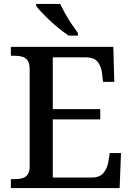

<svg xmlns="http://www.w3.org/2000/svg" viewBox="-20 -951 671 971"><path d="M35 0V-45H56Q76 -45 92.5 -49.5Q109 -54 119.5 -68Q130 -82 130 -110V-599Q130 -630 120 -644.5Q110 -659 93.5 -664Q77 -669 56 -669H35V-714H553L558 -537H501L496 -581Q492 -615 474 -638Q456 -661 415 -661H247V-399H487V-347H247V-53H442Q484 -53 503.5 -76.5Q523 -100 528 -133L535 -177H592L585 0ZM327 -771Q306 -785 281.5 -804.5Q257 -824 233.5 -846Q210 -868 191 -888Q172 -908 163 -921V-931H284Q295 -909 310 -882Q325 -855 342.5 -829Q360 -803 374 -784V-771Z"/></svg>

Font: Noto Serif Gujarati Medium
Style: Regular
Weight: 500
Version: Version 2.102